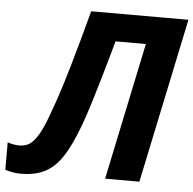

<svg xmlns="http://www.w3.org/2000/svg" viewBox="-96 -766 834 828"><g transform="rotate(5 321.0 -352.0)"><path d="M-43.9 -1V-119.6Q-18.1 -110.4 5.9 -110.4Q34.7 -110.4 53.5 -124Q72.3 -137.7 90.8 -169.9Q109.9 -202.6 134.3 -272.5Q170.4 -367.2 228.5 -577.6L265.6 -713.9H686.5L536.6 0H388.2L512.7 -593.8H381.3L361.8 -523.4Q298.3 -299.3 270 -224.1Q233.9 -127.4 202.6 -82Q171.9 -35.2 131.3 -13.2Q88.4 10.3 24.4 10.3Q-11.2 10.3 -43.9 -1Z"/></g></svg>

Font: Viking Open Sans
Style: Bold Italic
Weight: 700
Italic angle: -12°
Foundry: Ascender Corporation
Version: Version 2.000